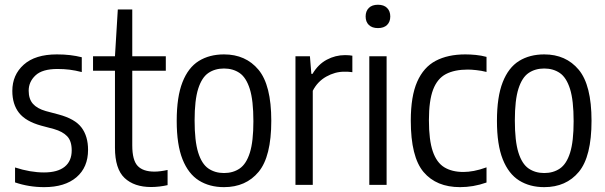

<svg xmlns="http://www.w3.org/2000/svg" viewBox="-20 -780 2554 810"><path d="M166.5 9.5Q101.5 9.5 43.5 -10.5V-73.5Q108 -52.5 165.5 -52.5Q223 -52.5 252.8 -76.5Q282.5 -100.5 282.5 -145.5Q282.5 -185 263.5 -205Q244.5 -225 208 -235.5L153.5 -250Q88.5 -268 60.2 -304Q32 -340 32 -396.5Q32 -464 80.2 -507.2Q128.5 -550.5 220 -550.5Q250 -550.5 275.5 -547.5Q301 -544.5 325 -538.5V-476Q297.5 -483 273.8 -486Q250 -489 222.5 -489Q158.5 -489 129.8 -462Q101 -435 101 -397.5Q101 -362.5 118.8 -342.2Q136.5 -322 173 -311.5L227.5 -297Q296.5 -278.5 324 -241.8Q351.5 -205 351.5 -148Q351.5 -74 302.5 -32.2Q253.5 9.5 166.5 9.5Z M617.5 9Q546 9 505.5 -29.2Q465 -67.5 465 -157V-481.5H372.5V-542.5H465L477 -740H538V-542.5H679.5V-481.5H538V-167Q538 -104 560.8 -80Q583.5 -56 631.5 -56Q655.5 -56 687 -63V1Q672 4.5 653.2 6.8Q634.5 9 617.5 9Z M925 9.5Q864 9.5 819.2 -18.5Q774.5 -46.5 750 -108Q725.5 -169.5 725.5 -270Q725.5 -371.5 749.8 -433.2Q774 -495 818.8 -522.8Q863.5 -550.5 925 -550.5Q1016.5 -550.5 1070.5 -485.8Q1124.5 -421 1124.5 -270.5Q1124.5 -119.5 1071 -55Q1017.5 9.5 925 9.5ZM925 -50Q963 -50 991 -69Q1019 -88 1034 -135.5Q1049 -183 1049 -268.5Q1049 -356.5 1033.8 -404.8Q1018.5 -453 990.8 -472Q963 -491 925 -491Q887 -491 859.2 -472.2Q831.5 -453.5 816.2 -405.8Q801 -358 801 -272Q801 -185 816 -136.8Q831 -88.5 859 -69.2Q887 -50 925 -50Z M1226.5 0V-542.5H1287.5L1293.5 -468.5H1298.5Q1322.5 -509 1358.8 -528.2Q1395 -547.5 1436 -547.5Q1445.5 -547.5 1453.2 -546.8Q1461 -546 1466.5 -545V-475.5Q1457.5 -477 1449.8 -477.2Q1442 -477.5 1432 -477.5Q1393.5 -477.5 1356.5 -456.8Q1319.5 -436 1299.5 -397V0Z M1538 0V-542.5H1611V0ZM1574.5 -661.5Q1549.5 -661.5 1536 -674.8Q1522.5 -688 1522.5 -710.5Q1522.5 -733 1536 -746.5Q1549.5 -760 1574.5 -760Q1599.5 -760 1613 -746.5Q1626.5 -733 1626.5 -710.5Q1626.5 -688 1613 -674.8Q1599.5 -661.5 1574.5 -661.5Z M1921 9.5Q1821 9.5 1767 -54.2Q1713 -118 1713 -271Q1713 -374 1740 -435.2Q1767 -496.5 1818.2 -523.5Q1869.5 -550.5 1943 -550.5Q1964.5 -550.5 1987.5 -548.2Q2010.5 -546 2032.5 -540V-476.5Q2010.5 -482 1989.2 -484.2Q1968 -486.5 1953.5 -486.5Q1897.5 -486.5 1861.2 -467.5Q1825 -448.5 1807.2 -402Q1789.5 -355.5 1789.5 -273Q1789.5 -189 1805.8 -141.5Q1822 -94 1854.5 -74.2Q1887 -54.5 1935 -54.5Q1955.5 -54.5 1979.5 -59Q2003.5 -63.5 2032.5 -74V-10Q2004 0 1976 4.8Q1948 9.5 1921 9.5Z M2276 9.5Q2215 9.5 2170.2 -18.5Q2125.5 -46.5 2101 -108Q2076.5 -169.5 2076.5 -270Q2076.5 -371.5 2100.8 -433.2Q2125 -495 2169.8 -522.8Q2214.5 -550.5 2276 -550.5Q2367.5 -550.5 2421.5 -485.8Q2475.5 -421 2475.5 -270.5Q2475.5 -119.5 2422 -55Q2368.5 9.5 2276 9.5ZM2276 -50Q2314 -50 2342 -69Q2370 -88 2385 -135.5Q2400 -183 2400 -268.5Q2400 -356.5 2384.8 -404.8Q2369.5 -453 2341.8 -472Q2314 -491 2276 -491Q2238 -491 2210.2 -472.2Q2182.5 -453.5 2167.2 -405.8Q2152 -358 2152 -272Q2152 -185 2167 -136.8Q2182 -88.5 2210 -69.2Q2238 -50 2276 -50Z"/></svg>

Font: Encode Sans Condensed
Style: Regular
Weight: 400
Width: 3
Designer: Multiple Designers
Foundry: Impallari Type
Version: Version 3.000; ttfautohint (v1.8.3) -l 8 -r 50 -G 200 -x 14 